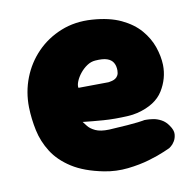

<svg xmlns="http://www.w3.org/2000/svg" viewBox="-64 -568 661 649"><g transform="rotate(-10 266.5 -243.0)"><path d="M243 11Q177 -2 135.5 -28.5Q94 -55 71.5 -90.5Q49 -126 40.5 -166Q32 -206 31 -246Q30 -299 48.5 -346.5Q67 -394 102 -430Q137 -466 185.5 -485.5Q234 -505 292 -501Q351 -497 391 -478Q431 -459 455 -431Q479 -403 490 -371Q501 -339 502 -309Q503 -262 477.5 -221Q452 -180 389 -164Q373 -160 353 -159Q333 -158 312 -158Q291 -158 271 -159.5Q251 -161 235.5 -162.5Q220 -164 210.5 -165Q201 -166 201 -166Q205 -161 213 -150.5Q221 -140 238 -132Q255 -124 285 -125Q324 -127 348 -129Q372 -131 385 -132.5Q398 -134 402.5 -135Q407 -136 407 -136Q407 -136 415.5 -136Q424 -136 437.5 -134Q451 -132 465 -124.5Q479 -117 489 -102Q501 -85 500 -71.5Q499 -58 493 -48Q487 -38 480.5 -33Q474 -28 474 -28Q474 -28 453.5 -19Q433 -10 399.5 0Q366 10 325 14.5Q284 19 243 11ZM207 -282 310 -283Q310 -283 313.5 -283.5Q317 -284 323 -285.5Q329 -287 334.5 -290.5Q340 -294 343.5 -300.5Q347 -307 347 -317Q347 -333 340.5 -344Q334 -355 319.5 -360Q305 -365 279 -363Q264 -362 250.5 -353Q237 -344 226.5 -331Q216 -318 210.5 -304.5Q205 -291 207 -282Z"/></g></svg>

Font: Sour Gummy Black
Style: Regular
Weight: 900
Designer: Stefie Justprince
Foundry: Eifetstype
Version: Version 1.000